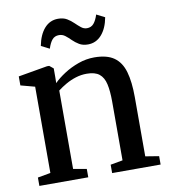

<svg xmlns="http://www.w3.org/2000/svg" viewBox="-84 -831 797 903"><g transform="rotate(-10 314.0 -379.5)"><path d="M92.5 -51V-463L25 -481V-524L164 -548H174.5L193.5 -532.5V-492L193 -462.5Q213 -483 244.2 -503.2Q275.5 -523.5 313 -537Q350.5 -550.5 389.5 -550.5Q449.5 -550.5 483.5 -526.8Q517.5 -503 531.5 -454.8Q545.5 -406.5 545.5 -333V-50.5L610 -40V0H378.5V-40L437 -50.5V-331.5Q437 -381.5 429.5 -414.8Q422 -448 401.5 -464.5Q381 -481 341.5 -481Q314.5 -481 289 -473Q263.5 -465 241.2 -452.2Q219 -439.5 201 -425.5V-51L264.5 -40V0H31V-40ZM152 -647Q162 -699.5 188.2 -729.2Q214.5 -759 253.5 -759Q278.5 -759 295.8 -748.8Q313 -738.5 326.5 -725.2Q340 -712 352.8 -701.8Q365.5 -691.5 380.5 -691.5Q401 -691.5 413.2 -706Q425.5 -720.5 434 -747.5L473.5 -727.5Q464 -675.5 437.5 -645.5Q411 -615.5 372 -615.5Q347.5 -615.5 330.5 -625.8Q313.5 -636 300.2 -649.2Q287 -662.5 274 -672.5Q261 -682.5 244.5 -682.5Q224 -682.5 212 -668.2Q200 -654 191.5 -627Z"/></g></svg>

Font: Merriweather 60pt Medium
Style: Regular
Weight: 500
Version: Version 2.100